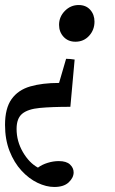

<svg xmlns="http://www.w3.org/2000/svg" viewBox="-23 -501 459 764"><path d="M274 -264 257 -76Q183 -76 135.5 -71.5Q88 -67 65.5 -48.5Q43 -30 43 12Q43 61 68 104Q93 147 128 166Q144 154 166.5 147Q189 140 211 140Q241 140 255.5 153.5Q270 167 270 185Q270 206 250.5 224.5Q231 243 193 243Q161 243 126.5 226.5Q92 210 62.5 178Q33 146 15 100Q-3 54 -3 -4Q-3 -70 23 -106.5Q49 -143 97 -157Q145 -171 212 -171L240 -267Q256 -267 274 -264ZM290 -481Q319 -481 336 -462Q353 -443 353 -415Q353 -382 331.5 -358.5Q310 -335 277 -335Q248 -335 230 -354.5Q212 -374 212 -402Q212 -434 235 -457.5Q258 -481 290 -481Z"/></svg>

Font: Tiro Devanagari Hindi
Style: Italic
Weight: 400
Italic angle: -11°
Designer: Devanagari: John Hudson & Fiona Ross, assisted by Paul Hanslow. Latin: John Hudson with Paul Hanslow, assisted by Kaja S
Foundry: Tiro Typeworks Ltd.
Version: Version 1.52